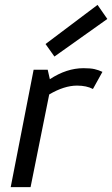

<svg xmlns="http://www.w3.org/2000/svg" viewBox="-20 -765 459 785"><path d="M23.8 0ZM398.8 -471.2 360 -401.2Q333.8 -415 295 -415Q242.5 -415 181.2 -378.8L105 0H23.8L117.5 -480H175L183.8 -441.2Q252.5 -486.2 321.2 -486.2Q350 -486.2 366.2 -482.5Q382.5 -478.8 398.8 -471.2ZM418.8 -687.5 202.5 -533.8 166.2 -585 378.8 -745Z"/></svg>

Font: Cambay
Style: Italic
Weight: 400
Italic angle: -11°
Designer: Pooja Saxena
Foundry: Pooja Saxena
Version: Version 1.019;PS 001.019;hotconv 1.0.70;makeotf.lib2.5.58329